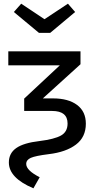

<svg xmlns="http://www.w3.org/2000/svg" viewBox="-20 -805 510 1040"><path d="M348 -785 387 -740 252 -627H191L55 -740L95 -785L221 -701ZM161 215Q28 159 28 75Q28 25 68 -3Q108 -31 194 -41Q275 -51 310.5 -71Q346 -91 346 -136Q346 -204 262 -204H111V-271L304 -451H25V-527H416V-457L212 -272H267Q350 -272 397.5 -236.5Q445 -201 445 -135Q445 -62 391 -21.5Q337 19 244 30Q172 39 147 50Q122 61 122 83Q122 118 195 155Z"/></svg>

Font: Fira Sans
Style: Regular
Weight: 400
Designer: Carrois Corporate & Edenspiekermann AG
Foundry: Carrois Corporate GbR & Edenspiekermann AG
Version: Version 4.106;PS 004.106;hotconv 1.0.70;makeotf.lib2.5.58329